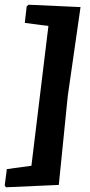

<svg xmlns="http://www.w3.org/2000/svg" viewBox="-63 -668 381 813"><path d="M-38 125 -43 117 -34 48 70 34 142 -558 42 -571 50 -641 58 -648 278 -638 224 -262 186 115Z"/></svg>

Font: Alegreya Sans ExtraBold
Style: Italic
Weight: 800
Italic angle: -7°
Designer: Juan Pablo del Peral
Foundry: Huerta Tipografica
Version: Version 2.007